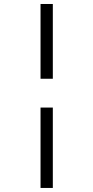

<svg xmlns="http://www.w3.org/2000/svg" viewBox="-20 -823 464 953"><path d="M181.2 109.9V-289.1H242.2V109.9ZM181.2 -432.1V-803.2H242.2V-432.1Z"/></svg>

Font: Literata
Style: Regular
Weight: 400
Designer: Latin by Veronika Burian and Jose Scaglione. Greek by Irene Vlachou. Cyrillic by Vera Evstafieva.
Foundry: TypeTogether
Version: Version 3.002